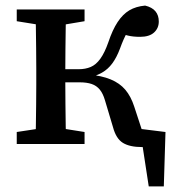

<svg xmlns="http://www.w3.org/2000/svg" viewBox="-20 -516 614 688"><path d="M534 0H451L444 -59L573 -43L567 152H513L483 -44ZM40 0V-43L146 -59H182L283 -43V0ZM40 -440V-482H283V-440L182 -423H146ZM107 0Q108 -26 108.5 -63Q109 -100 109.5 -140Q110 -180 110 -213V-270Q110 -303 109.5 -343Q109 -383 108.5 -420.5Q108 -458 107 -482H217Q216 -458 215.5 -420Q215 -382 214.5 -340.5Q214 -299 214 -263V-223Q214 -185 214.5 -143Q215 -101 215.5 -63.5Q216 -26 217 0ZM385 -60 356 -157Q349 -181 337.5 -195Q326 -209 308.5 -215Q291 -221 265 -221H169V-268H262Q286 -268 305 -276Q324 -284 339.5 -305.5Q355 -327 368 -364Q383 -409 401.5 -437Q420 -465 443.5 -479Q467 -493 500 -496Q525 -490 537 -475.5Q549 -461 549 -439Q549 -415 532 -399.5Q515 -384 482 -384Q457 -384 438.5 -388.5Q420 -393 397 -401L462 -439Q448 -421 435.5 -399.5Q423 -378 410 -342Q398 -310 382.5 -289Q367 -268 346 -256Q325 -244 296 -237V-249Q344 -245 376.5 -231.5Q409 -218 429 -194.5Q449 -171 461 -134L502 -9L429 -61L559 -42V0Q543 4 524.5 7.5Q506 11 489 11Q445 11 420.5 -4Q396 -19 385 -60Z"/></svg>

Font: Source Serif 4 18pt Medium
Style: Regular
Weight: 500
Designer: Frank Grießhammer
Foundry: Adobe Systems Incorporated
Version: Version 4.004;hotconv 1.0.116;makeotfexe 2.5.65601